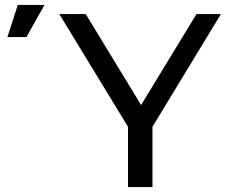

<svg xmlns="http://www.w3.org/2000/svg" viewBox="-20 -757 914 777"><path d="M498 0V-244L220 -700H327L551 -332L775 -700H874L597 -244V0ZM10 -607 52 -737H160L87 -607Z"/></svg>

Font: Montserrat Z Med
Style: Regular
Weight: 500
Designer: Julieta Ulanovsky
Foundry: Julieta Ulanovsky
Version: Version 8.000